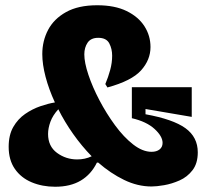

<svg xmlns="http://www.w3.org/2000/svg" viewBox="-20 -696 795 731"><path d="M190 15Q141 15 100.5 -2Q60 -19 36.5 -53Q13 -87 13 -137Q13 -182 30.5 -212.5Q48 -243 75.5 -262Q103 -281 133.5 -291.5Q164 -302 189 -306Q166 -356 153.5 -403.5Q141 -451 141 -490Q141 -540 163 -582Q185 -624 231.5 -650Q278 -676 350 -676Q417 -676 462 -654Q507 -632 530 -596Q553 -560 553 -517Q553 -468 517 -428Q481 -388 389 -363L381 -376Q392 -402 399.5 -429.5Q407 -457 407 -484Q407 -510 396 -531Q385 -552 354 -552Q326 -552 313.5 -533.5Q301 -515 301 -489Q301 -458 316.5 -411.5Q332 -365 358.5 -314.5Q385 -264 418 -219Q451 -174 487 -146Q523 -118 557 -118Q576 -118 587.5 -127Q599 -136 599 -152Q599 -177 568.5 -205Q538 -233 482 -246V-364H710V-251L534 -281V-261Q639 -242 686 -208Q733 -174 733 -116Q733 -74 713 -48Q693 -22 663.5 -9Q634 4 605 9Q576 14 557 14Q504 14 452.5 -11Q401 -36 354 -77H349Q327 -32 287.5 -8.5Q248 15 190 15ZM163 -186Q163 -139 197 -114Q231 -89 274 -89Q304 -89 329 -101Q291 -140 258.5 -186Q226 -232 202 -280Q181 -257 172 -232.5Q163 -208 163 -186Z"/></svg>

Font: Bricolage Grotesque 12pt ExtraBold
Style: Regular
Weight: 800
Designer: Mathieu Triay
Foundry: Atelier Triay
Version: Version 1.001; ttfautohint (v1.8.4.7-5d5b);gftools[0.9.33.de